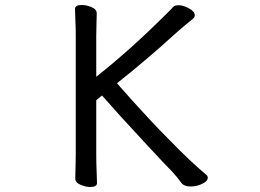

<svg xmlns="http://www.w3.org/2000/svg" viewBox="-20 -737 1040 768"><path d="M283 -118V-595Q283 -626 281.5 -655Q280 -684 280 -701Q280 -717 307 -717Q325 -717 345 -709Q367 -700 367 -683Q367 -671 366 -645.5Q365 -620 365 -594V-430Q503 -539 641 -677Q668 -703 673 -709.5Q678 -716 695.5 -716Q713 -716 736 -703.5Q759 -691 759 -676Q759 -668 753 -663Q738 -650 718 -634Q698 -618 662.5 -585.5Q627 -553 569 -503.5Q511 -454 448 -404Q453 -399 466 -383.5Q479 -368 509 -335Q539 -302 576.5 -261.5Q614 -221 655 -180Q740 -92 805 -38Q811 -33 811 -26Q811 -12 788.5 -1.5Q766 9 743 9Q716 9 705 -6Q689 -28 672 -47Q642 -77 568 -157Q448 -286 388 -355L365 -336V-117Q365 -83 366.5 -52.5Q368 -22 368 -5Q368 11 341 11Q324 11 304 3Q281 -6 281 -23Q281 -35 282 -62Q283 -89 283 -118Z"/></svg>

Font: Moon Stars Kai HW
Style: Bold
Weight: 700
Designer: GuiWonder
Version: Version 1.101